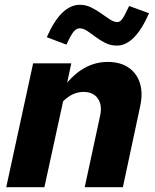

<svg xmlns="http://www.w3.org/2000/svg" viewBox="-20 -780 646 800"><path d="M6 0 118 -516H277L260 -436Q334 -522 429 -522Q481 -522 515.5 -498.5Q550 -475 563 -433.5Q576 -392 564 -337L492 0H333L397 -297Q407 -341 388 -369Q369 -397 328 -397Q282 -397 243 -358L165 0ZM257 -594 175 -625Q234 -760 313 -760Q338 -760 360 -749Q382 -738 401.5 -724Q421 -710 438 -699Q455 -688 469 -688Q480 -688 489.5 -701Q499 -714 518 -755L601 -725Q542 -590 467 -590Q441 -590 419 -601Q397 -612 378.5 -626Q360 -640 343.5 -651Q327 -662 312 -662Q298 -662 286 -647Q274 -632 257 -594Z"/></svg>

Font: Red Hat Text VF
Style: Italic
Weight: 400
Italic angle: -12°
Designer: Pentagram, MCKL
Foundry: Pentagram, MCKL
Version: Version 1.023